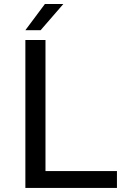

<svg xmlns="http://www.w3.org/2000/svg" viewBox="-20 -926 642 946"><path d="M201.2 -906.2H292L180.2 -777.3H105ZM105 -729H204.1V-83H556.2V0H105Z"/></svg>

Font: Hack
Style: Regular
Weight: 400
Monospace: yes
Designer: Christopher Simpkins
Foundry: Christopher Simpkins
Version: Version 2.019; ttfautohint (v1.4.1) -l 4 -r 80 -G 350 -x 0 -